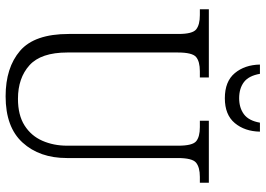

<svg xmlns="http://www.w3.org/2000/svg" viewBox="-151 -785 946 684"><g transform="rotate(90 322.0 -443.0)"><path d="M323 10Q221 10 161 -41.5Q101 -93 101 -215V-606Q101 -656 84.5 -669Q68 -682 34 -682H13V-714H256V-682H234Q199 -682 183 -668.5Q167 -655 167 -603V-210Q167 -116 212.5 -75Q258 -34 332 -34Q390 -34 427 -57.5Q464 -81 481.5 -121Q499 -161 499 -209V-605Q499 -656 483 -669Q467 -682 433 -682H410V-714H631V-682H610Q576 -682 559.5 -668.5Q543 -655 543 -603V-208Q543 -111 488 -50.5Q433 10 323 10ZM330 -771Q270 -771 240.5 -806.5Q211 -842 210 -896H243Q250 -856 272.5 -839Q295 -822 330 -822Q364 -822 387 -839Q410 -856 417 -896H449Q448 -842 418.5 -806.5Q389 -771 330 -771Z"/></g></svg>

Font: Noto Serif Tamil SemiCondensed Light
Style: Regular
Weight: 300
Width: 4
Designer: Indian Type Foundry, Tom Grace, and the Monotype Design Team
Foundry: Monotype Imaging Inc.
Version: Version 2.004; ttfautohint (v1.8.4.7-5d5b)